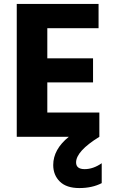

<svg xmlns="http://www.w3.org/2000/svg" viewBox="-20 -694 584 974"><path d="M496 235Q448 260 382.5 260Q317 260 283.5 227Q250 194 250 143Q250 64 329 0H65V-674H480V-551H220V-398H452V-276H220V-123H484V0Q366 73 366 130Q366 164 409.5 164Q453 164 496 134Z"/></svg>

Font: Hind Colombo
Style: Bold
Weight: 700
Designer: Jyotish Sonowal, Aditi Pimprikar
Foundry: Indian Type Foundry
Version: Version 1.000;PS 1.0;hotconv 1.0.86;makeotf.lib2.5.63406; tt